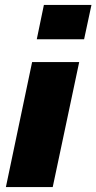

<svg xmlns="http://www.w3.org/2000/svg" viewBox="-20 -763 393 783"><path d="M130 -603 159 -743H353L323 -603ZM4 0 111 -510H303L195 0Z"/></svg>

Font: Saira Thin ExtraBold
Style: Italic
Weight: 800
Italic angle: -12°
Version: Version 1.101